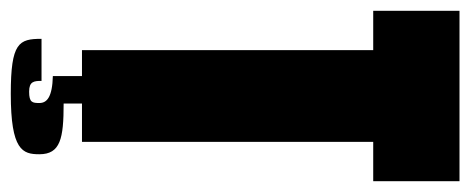

<svg xmlns="http://www.w3.org/2000/svg" viewBox="-278 -462 872 356"><g transform="rotate(90 158.0 -284.0)"><path d="M171 79C171 92 170 98 150 98C131 98 130 89 130 75H52C52 117 59 132 154 132C259 132 266 110 266 79C266 40 237 34 172 34V0H243V-540H316V-700H0V-540H73V0H121V54C160 55 171 65 171 79Z"/></g></svg>

Font: Queering Heavy
Style: Bold
Weight: 900
Designer: Adam Naccarato
Foundry: adamnac
Version: Version 2.000;hotconv 1.0.109;makeotfexe 2.5.65596